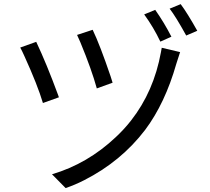

<svg xmlns="http://www.w3.org/2000/svg" viewBox="-20 -874 1040 950"><path d="M438.5 -726.6Q474.6 -651.4 527.3 -496.1Q533.2 -476.6 537.1 -464.8L459 -436.5Q433.6 -529.3 377.9 -664.1Q368.2 -687.5 361.3 -701.2ZM780.3 -637.7 871.1 -616.2Q868.2 -608.4 852.5 -558.6Q796.9 -363.3 698.2 -231.4Q579.1 -75.2 396.5 17.6Q350.6 41 304.7 56.6L237.3 -11.7Q413.1 -63.5 552.7 -195.3Q595.7 -235.4 628.9 -278.3Q741.2 -421.9 776.4 -616.2Q778.3 -627 780.3 -637.7ZM159.2 -667Q210.9 -557.6 266.6 -406.2Q269.5 -398.4 271.5 -392.6L192.4 -364.3Q166 -453.1 100.6 -596.7Q87.9 -625 80.1 -638.7ZM748 -825.2Q792 -762.7 828.1 -692.4L773.4 -668Q740.2 -738.3 693.4 -802.7ZM874 -853.5Q906.2 -810.5 956.1 -721.7L901.4 -698.2Q848.6 -793.9 819.3 -831.1Z"/></svg>

Font: Taipei Sans TC Beta
Style: Regular
Weight: 400
Designer: JT Foundry
Foundry: JT Foundry
Version: Version 1.000